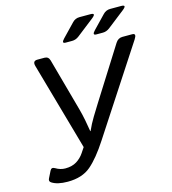

<svg xmlns="http://www.w3.org/2000/svg" viewBox="-127 -975 975 1091"><g transform="rotate(-15 360.5 -429.0)"><path d="M329.1 -752Q302.2 -752 327.1 -777.8L399.9 -853.5Q417 -871.6 441.9 -871.6H505.9Q541.5 -871.6 509.3 -846.2L406.7 -766.1Q388.2 -752 366.7 -752ZM509.8 -752Q482.9 -752 507.8 -777.8L580.6 -853.5Q597.7 -871.6 622.6 -871.6H686.5Q722.2 -871.6 689.9 -846.2L587.4 -766.1Q568.8 -752 547.4 -752ZM127.9 -668Q118.7 -700.2 148.4 -700.2H190.4Q213.4 -700.2 220.2 -676.3L306.2 -364.3Q314.5 -334.5 321.8 -297.1Q329.1 -259.8 333.5 -230H335.4Q352.1 -268.1 374.8 -305.4Q397.5 -342.8 416 -372.1L607.9 -676.3Q623 -700.2 648.4 -700.2H706.1Q732.9 -700.2 711.9 -668L381.3 -161.6Q323.7 -72.8 272.7 -29.1Q221.7 14.6 136.2 14.6Q75.2 14.6 43 -6.8Q29.3 -15.6 37.6 -31.7L57.6 -71.8Q66.4 -90.3 85.9 -78.6Q113.3 -62 142.6 -62Q182.1 -62 209 -78.6Q235.8 -95.2 253.4 -121.6L273.9 -152.3Z"/></g></svg>

Font: Istok Web
Style: Italic
Weight: 400
Italic angle: -13°
Designer: Andrey V. Panov
Foundry: Andrey V. Panov
Version: Version 1.0.2g